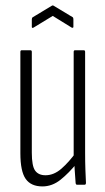

<svg xmlns="http://www.w3.org/2000/svg" viewBox="-20 -662 378 688"><path d="M132 6Q91 6 72 -21Q53 -48 53 -113V-476Q53 -482 58 -482H89Q94 -482 94 -476V-115Q94 -67 106 -50.5Q118 -34 143 -34Q173 -34 200 -57.5Q227 -81 253 -117L256 -78Q227 -42 197 -18Q167 6 132 6ZM256 0Q252 0 251 -6Q249 -29 247.5 -55.5Q246 -82 246 -97L244 -101V-476Q244 -482 249 -482H280Q285 -482 285 -476V-115Q285 -81 286 -54Q287 -27 288 -7Q288 0 283 0ZM100 -563Q94 -560 94 -566V-592Q94 -598 97 -600L165 -641Q169 -644 173 -641L241 -600Q243 -598 243 -592V-566Q243 -561 237 -563L169 -605Z"/></svg>

Font: Sofia Sans Extra Condensed Light
Style: Regular
Weight: 300
Designer: Botio Nikoltchev, Ani Petrova
Foundry: lettersoup
Version: Version 4.101